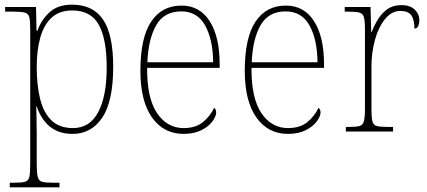

<svg xmlns="http://www.w3.org/2000/svg" viewBox="-20 -566 1837 826"><path d="M22 240V220H43Q73 220 87.5 216Q102 212 106 195.5Q110 179 110 143V-442Q110 -476 106 -492Q102 -508 86.5 -512Q71 -516 35 -516H2V-536H135L137 -434H141Q158 -481 193.5 -513.5Q229 -546 290 -546Q380 -546 423.5 -481.5Q467 -417 467 -279Q467 -130 420 -60Q373 10 292 10Q233 10 195 -21Q157 -52 138 -108H136Q136 -93 137 -64Q138 -35 138 13V143Q138 179 142.5 195.5Q147 212 161 216Q175 220 205 220H236V240ZM294 -15Q366 -15 402.5 -83.5Q439 -152 439 -276Q439 -398 405 -459.5Q371 -521 291 -521Q236 -521 202.5 -490.5Q169 -460 153.5 -405Q138 -350 138 -278Q138 -198 153 -139Q168 -80 202 -47.5Q236 -15 294 -15Z M770 10Q684 10 634 -60.5Q584 -131 584 -262Q584 -403 630 -472.5Q676 -542 761 -542Q839 -542 882 -475Q925 -408 925 -290V-274H613Q612 -144 655.5 -79.5Q699 -15 770 -15Q822 -15 853.5 -41Q885 -67 901 -102Q910 -96 910 -82Q910 -66 894 -44Q878 -22 846.5 -6Q815 10 770 10ZM897 -298Q896 -396 862.5 -456.5Q829 -517 760 -517Q686 -517 652 -457.5Q618 -398 614 -298Z M1219 10Q1133 10 1083 -60.5Q1033 -131 1033 -262Q1033 -403 1079 -472.5Q1125 -542 1210 -542Q1288 -542 1331 -475Q1374 -408 1374 -290V-274H1062Q1061 -144 1104.5 -79.5Q1148 -15 1219 -15Q1271 -15 1302.5 -41Q1334 -67 1350 -102Q1359 -96 1359 -82Q1359 -66 1343 -44Q1327 -22 1295.5 -6Q1264 10 1219 10ZM1346 -298Q1345 -396 1311.5 -456.5Q1278 -517 1209 -517Q1135 -517 1101 -457.5Q1067 -398 1063 -298Z M1468 0V-20H1483Q1513 -20 1527 -24Q1541 -28 1545.5 -44.5Q1550 -61 1550 -97V-441Q1550 -476 1545.5 -492Q1541 -508 1525.5 -512Q1510 -516 1475 -516H1463V-536H1574L1577 -428H1579Q1589 -455 1605.5 -482Q1622 -509 1646.5 -526.5Q1671 -544 1707 -544Q1744 -544 1764 -525Q1784 -506 1784 -479Q1784 -464 1779 -453.5Q1774 -443 1763 -443Q1763 -481 1749.5 -500Q1736 -519 1702 -519Q1665 -519 1636.5 -484Q1608 -449 1593 -394Q1578 -339 1578 -280V-97Q1578 -61 1582 -44.5Q1586 -28 1600.5 -24Q1615 -20 1645 -20H1671V0Z"/></svg>

Font: Noto Serif Ethiopic SemiCondensed Thin
Style: Regular
Weight: 100
Width: 4
Designer: Monotype Design Team
Foundry: Monotype Imaging Inc.
Version: Version 2.102; ttfautohint (v1.8.4.7-5d5b)